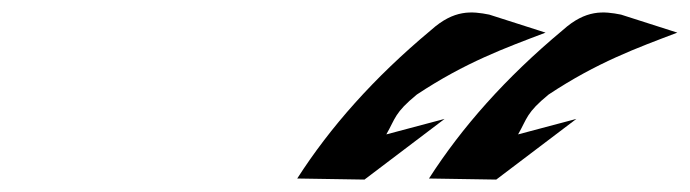

<svg xmlns="http://www.w3.org/2000/svg" viewBox="-20 -1065 1100 306"><path d="M969.8 -1041.7C942.1 -1047.2 913.8 -1050.2 876.9 -1017C785.6 -940.9 715.9 -861.9 663.7 -780.5L770.9 -778.8L898.6 -875.5L805.7 -850.8C820.6 -876.8 818.6 -885 854.3 -914.3C931.7 -965.6 995 -988.5 1059.5 -1013ZM759.8 -1041.7C732.1 -1047.2 703.8 -1050.2 666.9 -1017C575.6 -940.9 505.9 -861.9 453.7 -780.5L560.9 -778.8L688.6 -875.5L595.7 -850.8C610.6 -876.8 608.6 -885 644.3 -914.3C721.7 -965.6 785 -988.5 849.5 -1013Z"/></svg>

Font: Poland Can Into
Style: Bold
Weight: 700
Foundry: Cannot Into Space Fonts
Version: Version 0.99